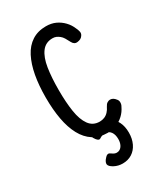

<svg xmlns="http://www.w3.org/2000/svg" viewBox="-158 -533 638 743"><g transform="rotate(-30 161.0 -161.5)"><path d="M175 11Q138 11 111.5 -6Q85 -23 68 -54.5Q51 -86 43 -129.5Q35 -173 35 -227Q35 -281 43 -324.5Q51 -368 67.5 -400Q84 -432 110.5 -449Q137 -466 173 -466Q197 -466 215.5 -457.5Q234 -449 248.5 -434Q263 -419 271 -399Q275 -391 277 -382Q279 -373 273 -365Q269 -359 263 -356Q257 -353 249 -352Q234 -350 226 -366Q220 -378 214.5 -387Q209 -396 202 -401.5Q195 -407 188 -410Q181 -413 172 -413Q141 -413 123.5 -389.5Q106 -366 99.5 -324.5Q93 -283 93 -227Q93 -172 99.5 -130.5Q106 -89 123 -65.5Q140 -42 170 -42Q181 -42 191 -46Q201 -50 209 -58.5Q217 -67 222 -78Q227 -88 233.5 -92Q240 -96 246 -96Q253 -96 259 -92.5Q265 -89 271 -81Q275 -76 275.5 -70.5Q276 -65 275 -60Q274 -55 271 -50Q262 -31 247.5 -17.5Q233 -4 214.5 3.5Q196 11 175 11ZM166 143Q146 143 129 134Q112 125 110 115Q109 107 116 97Q124 87 128 84.5Q132 82 136 82Q140 82 149 88.5Q158 95 167 95Q181 95 189.5 83Q198 71 198 52Q198 32 189.5 20Q181 8 167 8Q150 8 143.5 12.5Q137 17 134 17Q131 17 126.5 13.5Q122 10 116 0Q112 -7 110.5 -11Q109 -15 110 -18Q112 -24 122.5 -29Q133 -34 146 -37Q159 -40 167 -40Q191 -40 208.5 -28.5Q226 -17 236 3Q246 23 246 51Q246 78 236 99Q226 120 208 131.5Q190 143 166 143Z"/></g></svg>

Font: Fredoka Condensed Light
Style: Regular
Weight: 300
Width: 3
Designer: Ben Nathan
Foundry: Milena B. Brandão, Ben Nathan
Version: Version 2.001